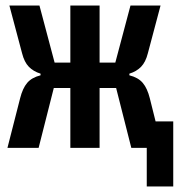

<svg xmlns="http://www.w3.org/2000/svg" viewBox="-20 -536 648 696"><path d="M512 0H456L401 -217H341V0H235V-217H175L120 0H7L53 -180Q62 -216 78.5 -235.5Q95 -255 127 -263V-269Q101 -277 84.5 -294Q68 -311 60 -343L14 -516H123L178 -309H235V-516H341V-309H398L453 -516H562L516 -343Q508 -311 491.5 -294Q475 -277 449 -269V-263Q481 -255 497.5 -235.5Q514 -216 523 -180L544 -96H608V140H512Z"/></svg>

Font: IBM Plex Mono SemiBold
Style: Regular
Weight: 600
Monospace: yes
Designer: Mike Abbink, Paul van der Laan, Pieter van Rosmalen
Foundry: Bold Monday
Version: Version 2.3